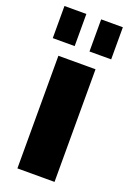

<svg xmlns="http://www.w3.org/2000/svg" viewBox="-147 -812 584 865"><g transform="rotate(20 145.0 -380.0)"><path d="M234 -540V0H56V-540ZM110 -760V-606H5V-760ZM285 -760V-606H181V-760Z"/></g></svg>

Font: Pathway Extreme Condensed ExtraBold
Style: Regular
Weight: 800
Width: 3
Version: Version 1.001;gftools[0.9.26]